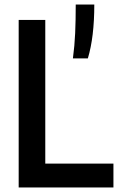

<svg xmlns="http://www.w3.org/2000/svg" viewBox="-20 -828 523 848"><path d="M62.5 0V-740H180V-105.5H481V0ZM302 -570Q309.5 -625 312 -681.8Q314.5 -738.5 314.5 -808H396.5Q396.5 -664.5 368 -570Z"/></svg>

Font: Encode Sans Condensed SemiBold
Style: Regular
Weight: 600
Width: 3
Designer: Multiple Designers
Foundry: Impallari Type
Version: Version 3.000; ttfautohint (v1.8.3) -l 8 -r 50 -G 200 -x 14 